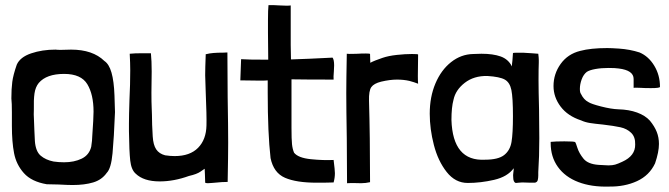

<svg xmlns="http://www.w3.org/2000/svg" viewBox="-20 -706 2590 743"><path d="M26 -271V-219Q26 -157 34.5 -113Q43 -69 72.5 -36Q102 -3 161 7L207 8Q243 10 261 10Q307 10 340.5 0Q374 -10 393 -37Q410 -54 415.5 -113Q421 -172 425 -272Q425 -281 423 -336.5Q421 -392 411.5 -425Q402 -458 384 -470Q339 -514 255 -514L215 -513Q202 -513 195 -514Q143 -514 100.5 -499.5Q58 -485 45 -456Q31 -416 27.5 -389Q24 -362 24 -325Q26 -308 26 -271ZM342 -274Q342 -249 337 -179Q337 -164 333 -138Q325 -106 296 -92Q267 -78 228 -78Q207 -78 187 -81Q157 -87 137.5 -103.5Q118 -120 115 -160L113 -202Q113 -216 111.5 -241Q110 -266 111 -281Q110 -320 113.5 -344.5Q117 -369 130 -385Q160 -420 228 -420Q294 -420 318 -380Q342 -340 342 -274Z M784 3Q792 3 799.5 2Q807 1 812 1Q839 -2 861 -2Q863 -106 863 -154Q863 -213 861 -331L860 -503Q845 -502 824 -502Q821 -502 806.5 -501Q792 -500 776 -496V-492Q774 -442 774 -415Q774 -400 776 -352Q780 -257 779 -221Q778 -166 746.5 -134Q715 -102 656 -102Q639 -102 619 -105Q596 -111 584.5 -128Q573 -145 571 -178Q568 -226 568 -262L567 -290Q566 -308 566 -348L567 -429Q567 -470 564 -500H531Q500 -500 482 -498Q484 -460 484 -434Q484 -380 481 -320Q479 -260 479 -229V-198Q480 -120 484 -84.5Q488 -49 505 -34Q536 -4 598 -4Q653 -4 711 -25Q742 -32 756 -42Q770 -52 772 -53Q773 -44 773 -31.5Q773 -19 774 0Q774 3 784 3Z M1089 -684 1062 -685Q1033 -687 1019 -686Q1017 -669 1017 -627V-580L1018 -475Q935 -475 913 -477L910 -395L986 -394Q1010 -394 1016 -395V-347Q1016 -191 1027 -94Q1039 -37 1083 -18Q1127 1 1205 1Q1250 1 1271 0Q1276 -18 1276 -36Q1276 -47 1271 -87Q1231 -85 1182.5 -90Q1134 -95 1118 -115Q1112 -129 1110 -148Q1108 -167 1108 -212V-246V-399Q1162 -398 1271 -398Q1270 -408 1272 -430L1273 -453Q1273 -475 1267 -483Q1171 -478 1106 -476L1105 -532V-685Q1100 -684 1089 -684Z M1396 -499Q1376 -499 1364 -498Q1355 -498 1343.5 -497.5Q1332 -497 1322 -498Q1320 -394 1320 -346Q1320 -287 1322 -169L1323 3Q1339 2 1354.5 2.5Q1370 3 1377 3Q1395 3 1412 -1V-5Q1412 -179 1408 -316Q1407 -355 1417 -369Q1427 -383 1455 -390Q1489 -398 1516 -398Q1542 -398 1564 -393Q1583 -388 1598 -382Q1597 -392 1597 -412L1598 -495Q1598 -497 1574 -497Q1548 -497 1515.5 -493.5Q1483 -490 1460 -482Q1445 -477 1432.5 -472Q1420 -467 1413 -463Q1413 -472 1412.5 -478.5Q1412 -485 1412 -497Q1412 -499 1396 -499Z M1965 -500Q1965 -492 1963 -472Q1961 -458 1961 -449Q1947 -477 1917.5 -487.5Q1888 -498 1843 -498L1811 -497Q1764 -496 1725.5 -465.5Q1687 -435 1665 -383Q1643 -331 1643 -266Q1643 -207 1659 -145Q1675 -83 1708.5 -40.5Q1742 2 1790 2Q1840 2 1892 -10Q1944 -22 1968 -55Q1968 -48 1966.5 -38Q1965 -28 1966 -20Q1966 -1 1976 2Q1981 2 1987 1Q1993 0 2001 0L2033 1H2050Q2059 -1 2061 -9Q2063 -17 2063 -27Q2063 -37 2063 -40Q2067 -99 2067 -171L2066 -283Q2064 -357 2064 -395Q2064 -441 2065 -464V-474Q2065 -482 2063 -498L2037 -500Q2001 -503 1978 -502Q1965 -502 1965 -500ZM1965 -256Q1965 -190 1959.5 -157Q1954 -124 1931 -106Q1908 -88 1857 -88Q1732 -81 1727 -242Q1727 -291 1735 -320Q1743 -358 1778.5 -385.5Q1814 -413 1866 -412Q1914 -409 1933.5 -398Q1953 -387 1959 -357.5Q1965 -328 1965 -256Z M2455 -503Q2418 -515 2375 -518Q2345 -520 2330 -520Q2266 -520 2225 -509Q2177 -497 2149.5 -458.5Q2122 -420 2122 -373Q2122 -330 2149.5 -293.5Q2177 -257 2229 -240Q2244 -233 2263 -230Q2282 -227 2313 -224Q2356 -219 2381 -213.5Q2406 -208 2422.5 -192Q2439 -176 2438 -147Q2439 -103 2388 -80Q2371 -72 2360.5 -69Q2350 -66 2334 -66Q2328 -66 2296 -68Q2255 -71 2238 -92Q2221 -113 2214.5 -133.5Q2208 -154 2206 -156Q2203 -159 2164 -159Q2129 -159 2111 -157V-152Q2111 -99 2139 -60Q2167 -21 2218 -1.5Q2269 18 2336 16Q2397 17 2445 -5Q2493 -27 2515 -74Q2530 -118 2530 -149Q2530 -174 2521.5 -195.5Q2513 -217 2495 -239Q2477 -259 2445.5 -270.5Q2414 -282 2373 -283Q2345 -284 2306 -294Q2267 -304 2257 -311Q2239 -320 2228 -343Q2224 -348 2224 -362Q2224 -380 2231 -399Q2238 -418 2251 -428Q2262 -435 2284.5 -439Q2307 -443 2335 -443Q2361 -443 2374 -441Q2432 -434 2432 -400.5Q2432 -367 2432 -366Q2437 -367 2445 -366.5Q2453 -366 2461 -366Q2473 -365 2499 -365Q2534 -365 2534 -370Q2534 -415 2512 -451.5Q2490 -488 2455 -503Z"/></svg>

Font: Londrina Solid Light
Style: Regular
Weight: 300
Designer: Marcelo Magalhaes
Foundry: Marcelo Magalhães
Version: Version 1.002